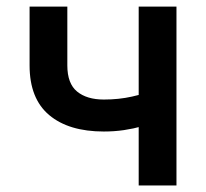

<svg xmlns="http://www.w3.org/2000/svg" viewBox="-20 -566 628 586"><path d="M296.9 -164.6Q189.9 -164.6 130.1 -214.8Q70.3 -265.1 70.3 -366.2V-545.9H185.5V-366.2Q185.5 -311 215.3 -286.6Q245.1 -262.2 296.9 -262.2Q342.8 -262.2 382.8 -271.2Q422.9 -280.3 464.8 -294.9V-197.3Q441.9 -188.5 414.8 -180.9Q387.7 -173.3 358.2 -168.9Q328.6 -164.6 296.9 -164.6ZM403.3 0V-545.9H518.6V0Z"/></svg>

Font: Inter
Style: 540
Weight: 540
Designer: Rasmus Andersson
Foundry: rsms
Version: Version 4.001;git-66647c0bb